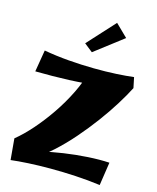

<svg xmlns="http://www.w3.org/2000/svg" viewBox="-150 -1154 1044 1276"><g transform="rotate(15 371.5 -516.5)"><path d="M187 -42 33 -134Q86 -177 141.5 -240Q197 -303 249 -379Q301 -455 341.5 -537.5Q382 -620 404 -703L711 -661Q683 -606 641 -538.5Q599 -471 546 -399.5Q493 -328 433.5 -259.5Q374 -191 311.5 -134.5Q249 -78 187 -42ZM661 19Q579 8 491 3Q403 -2 319.5 -2Q236 -2 165 2Q94 6 46 12L33 -134L223 -94Q292 -111 373.5 -123Q455 -135 536.5 -140Q618 -145 685 -141ZM52 -600 77 -750Q160 -735 248.5 -728Q337 -721 421 -720Q505 -719 576.5 -723Q648 -727 696 -733L711 -661Q606 -635 500 -621Q394 -607 283.5 -602.5Q173 -598 52 -600ZM382 -820 324 -866 494 -1052 578 -970Z"/></g></svg>

Font: Marhey
Style: Bold
Weight: 700
Designer: Nur Syamsi & Bustanul Arifin
Foundry: Namelatype
Version: Version 1.000